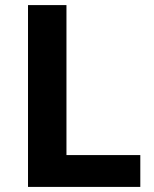

<svg xmlns="http://www.w3.org/2000/svg" viewBox="-20 -734 605 754"><path d="M90 0V-714H241V-125H531V0Z"/></svg>

Font: Noto Naskh Arabic
Style: Regular
Weight: 400
Designer: Monotype Design Team, David Williams, Mohamad Dakak and Nizar Qandah
Foundry: Monotype Imaging Inc.
Version: Version 2.013